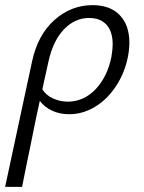

<svg xmlns="http://www.w3.org/2000/svg" viewBox="-55 -439 561 748"><path d="M42 -70 70 -200Q92 -303 157 -361Q222 -419 306 -419Q374 -419 411.5 -380Q449 -341 449 -273Q449 -246 443 -216Q430 -153 396 -102Q362 -51 314.5 -22.5Q267 6 214 6Q177 6 147.5 -8Q118 -22 100 -46Q87 11 64 127Q58 155 50 194.5Q42 234 31 289H-35Q30 -12 42 -70ZM209 -43Q271 -43 317 -91Q363 -139 379 -217Q384 -247 384 -266Q384 -316 360 -342.5Q336 -369 292 -369Q237 -369 194.5 -325Q152 -281 134 -200L116 -119L110 -91Q124 -68 151.5 -55.5Q179 -43 209 -43Z"/></svg>

Font: LXGW Bright GB
Style: Italic
Weight: 400
Italic angle: -12°
Designer: Christian Thalmann (Catharsis Fonts)
Foundry: LXGW / Christian Thalmann (Catharsis Fonts) / Fontworks Inc.
Version: Version 5.510